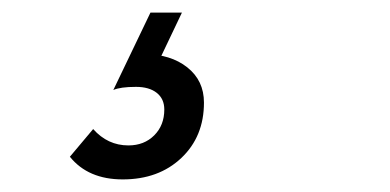

<svg xmlns="http://www.w3.org/2000/svg" viewBox="-20 -30 619 305"><path d="M91 219 128 175Q151 201 184 201Q209 201 225 185Q241 169 241 144Q241 127 229 117.5Q217 108 196 108Q171 108 160 113L219 -10H269L229 74L209 56Q251 56 277.5 77Q304 98 304 133Q304 187 268 221Q232 255 175 255Q120 255 91 219Z"/></svg>

Font: Wix Madefor Text
Style: Italic
Weight: 400
Italic angle: -12°
Designer: Dalton Maag Ltd
Foundry: Dalton Maag Ltd
Version: Version 3.100